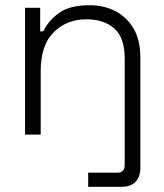

<svg xmlns="http://www.w3.org/2000/svg" viewBox="-20 -516 628 736"><path d="M76 0V-486H134V-396H146Q164 -435 205 -465.5Q246 -496 324 -496Q377 -496 421 -474Q465 -452 491.5 -407.5Q518 -363 518 -296V0H458V-292Q458 -372 418 -407Q378 -442 311 -442Q236 -442 186 -392.5Q136 -343 136 -243V0ZM318 200V146H430Q458 146 458 116V0H518V128Q518 162 499.5 181Q481 200 448 200Z"/></svg>

Font: Space Grotesk Frontify Light
Style: Regular
Weight: 300
Designer: Florian Karsten
Version: Version 2.000